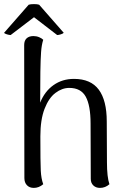

<svg xmlns="http://www.w3.org/2000/svg" viewBox="-36 -906 618 937"><path d="M498 -7Q478 11 452 11Q432 11 419.5 -1Q407 -13 407 -33L406 -303Q406 -391 382.5 -434Q359 -477 302 -477Q267 -477 234.5 -452.5Q202 -428 181.5 -375Q161 -322 161 -241Q161 -112 163 -73Q165 -34 175 -7Q154 11 129 11Q108 11 95.5 -2Q83 -15 83 -37L82 -686Q82 -708 94 -719Q106 -730 127 -730Q142 -730 155 -724.5Q168 -719 175 -712Q167 -687 164.5 -652.5Q162 -618 161 -556L160 -405Q182 -460 225 -490.5Q268 -521 325 -521Q407 -521 446 -468.5Q485 -416 485 -313L486 -114Q486 -42 498 -7ZM-16 -746 104 -883Q113 -886 130 -886Q146 -886 155 -883L275 -746Q272 -742 261 -738.5Q250 -735 243 -735L130 -822L16 -735Q9 -735 -2.5 -738.5Q-14 -742 -16 -746Z"/></svg>

Font: Arima Madurai
Style: Regular
Weight: 400
Designer: Joana Correia and Natanael Gama
Foundry: NDISCOVER
Version: Version 1.019